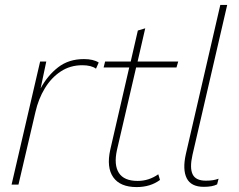

<svg xmlns="http://www.w3.org/2000/svg" viewBox="-20 -750 969 780"><path d="M27 0 143 -500H168L145 -391Q173 -443 216 -476.5Q259 -510 321 -510Q359 -510 381 -496L370 -471Q351 -485 314 -485Q265 -485 226.5 -459.5Q188 -434 162 -391Q136 -348 124 -295L55 0Z M535 10Q468 10 440 -30Q412 -70 428 -142L505 -476H401L407 -500H511L540 -626L570 -635L539 -500H704L697 -476H533L455 -140Q442 -80 463 -47.5Q484 -15 539 -15Q585 -15 623 -42L630 -19Q591 10 535 10Z M808 9Q756 9 738.5 -26Q721 -61 735 -124L875 -730H903L762 -121Q750 -68 762.5 -42Q775 -16 816 -16Q833 -16 845 -18Q857 -20 868 -24L862 -1Q843 9 808 9Z"/></svg>

Font: Work Sans ExtraLight
Style: Italic
Weight: 200
Italic angle: -13°
Designer: Wei Huang
Foundry: Wei Huang
Version: Version 2.012; ttfautohint (v1.8.3)